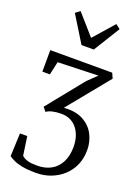

<svg xmlns="http://www.w3.org/2000/svg" viewBox="-198 -939 914 1262"><g transform="rotate(20 259.0 -308.0)"><path d="M224.5 242.5Q164.5 242.5 127 235Q89.5 227.5 67.2 216.8Q45 206 30.5 196L37 34.5H88L107 166Q124.5 181.5 148.5 188.2Q172.5 195 214 195Q270.5 195 311.8 172Q353 149 375.8 104.5Q398.5 60 398.5 -2Q398.5 -41.5 388.2 -73.8Q378 -106 358.8 -130Q339.5 -154 312 -167Q284.5 -180 249 -180Q214.5 -180 187.5 -173.5Q160.5 -167 146 -155.5L123 -183.5L329 -438.5L392 -499L109.5 -490L89 -397.5H36.5L37 -548H470L486.5 -512L250.5 -222.5Q331.5 -229 384.8 -200.2Q438 -171.5 464 -121.5Q490 -71.5 490 -14Q490 46 468.8 93.2Q447.5 140.5 410.2 173.8Q373 207 325.5 224.8Q278 242.5 224.5 242.5ZM218.5 -649.5 105 -833.5 136.5 -857.5 261.5 -715.5 386.5 -857.5 418 -833.5 304.5 -649.5Z"/></g></svg>

Font: Merriweather 28pt Light
Style: Regular
Weight: 300
Version: Version 2.100